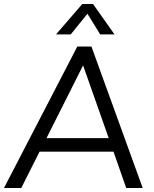

<svg xmlns="http://www.w3.org/2000/svg" viewBox="-21 -946 775 966"><path d="M550 -183H178L86 0H-1L368 -712H439L697 0H614ZM526 -251 397 -617 213 -251ZM261 -773 393 -926H447L555 -773H483L419 -877L335 -773Z"/></svg>

Font: Muli
Style: Italic
Weight: 400
Italic angle: -4.541°
Designer: Vernon Adams
Foundry: Vernon Adams
Version: Version 2.001